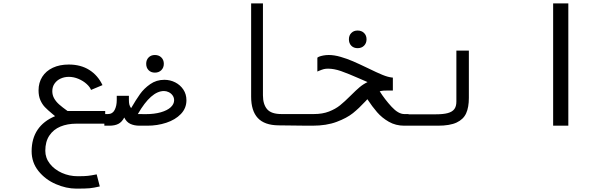

<svg xmlns="http://www.w3.org/2000/svg" viewBox="-20 -745 3640 1138"><path d="M432.5 373Q372.5 373 310.8 346.2Q249 319.5 208.2 269Q167.5 218.5 167.5 151.5Q167.5 76.5 202.8 24.2Q238 -28 306.5 -56.5L291 -69.5Q262.5 -93 246.2 -110Q230 -127 219.2 -151.5Q208.5 -176 208.5 -209.5Q208.5 -255 230.5 -289.8Q252.5 -324.5 293 -343.5Q333.5 -362.5 387.5 -362.5Q458.5 -362.5 509.2 -330.5Q560 -298.5 587.5 -240.5L519.5 -212Q513.5 -229 493.5 -247.2Q473.5 -265.5 445.2 -277.5Q417 -289.5 387.5 -289.5Q362 -289.5 339.8 -279.5Q317.5 -269.5 303.8 -250.2Q290 -231 290 -204.5Q290 -181.5 300.8 -162.2Q311.5 -143 330.2 -126.2Q349 -109.5 380.5 -87H603.5V-12H433Q379.5 -12 338 5.2Q296.5 22.5 272.5 58.5Q248.5 94.5 248.5 148.5Q248.5 191 275.5 225.5Q302.5 260 346.8 279.8Q391 299.5 441 299.5Q481.5 299.5 501.2 297.2Q521 295 553 288.5L571.5 360Q535 368.5 510.8 370.8Q486.5 373 432.5 373Z M598.5 -69H620.5Q647 -69 659.5 -93.2Q672 -117.5 672 -152V-177H744V-153Q744 -136.5 746.5 -126Q749 -115.5 757 -104Q786.5 -154.5 810 -187.5Q833.5 -220.5 870.2 -246.2Q907 -272 954 -272Q988.5 -272 1018.5 -256.8Q1048.5 -241.5 1066.8 -214Q1085 -186.5 1085 -151Q1085 -103.5 1052 -69.2Q1019 -35 965.8 -17.5Q912.5 0 853 0H807.5Q775.5 0 752.5 -10.8Q729.5 -21.5 716.5 -48.5Q702.5 -21.5 681.5 -10.8Q660.5 0 628 0H598.5ZM843.5 -68.5Q895 -68.5 933.2 -79.5Q971.5 -90.5 991.8 -109.2Q1012 -128 1012 -151Q1012 -167 1003 -179.5Q994 -192 980 -198.8Q966 -205.5 952 -205.5Q875.5 -205.5 797 -69ZM846.5 -367Q846.5 -390 860.8 -404.5Q875 -419 898 -419Q921.5 -419 936.2 -404.5Q951 -390 951 -367Q951 -344 936.2 -329.2Q921.5 -314.5 898 -314.5Q875 -314.5 860.8 -329Q846.5 -343.5 846.5 -367Z M1468.5 -172V-725H1538.5V-180Q1538.5 -127 1563 -98Q1587.5 -69 1648 -69H1801.5V0L1630.5 -2Q1547.5 -3 1508 -45.5Q1468.5 -88 1468.5 -172Z M1795 -69H1840.5Q1891.5 -69 1930 -84Q1968.5 -99 1995.5 -120.8Q2022.5 -142.5 2058.5 -178.5Q2089.5 -209.5 2111 -227.8Q2132.5 -246 2158.5 -258.5L2112.5 -278.5Q2042 -309.5 2000.8 -323.8Q1959.5 -338 1924.5 -338Q1909 -338 1898.8 -335.2Q1888.5 -332.5 1871.5 -325.5L1861 -321V-401.5Q1861 -405 1870.8 -409Q1880.5 -413 1896 -416Q1911.5 -419 1928.5 -419Q1961 -419 1999 -408Q2037 -397 2072.2 -381.8Q2107.5 -366.5 2160.5 -341Q2214.5 -314.5 2247 -301.2Q2279.5 -288 2303.5 -285.5L2308.5 -285V-208.5H2285Q2252 -209.5 2230.5 -204Q2261 -155.5 2301 -112.2Q2341 -69 2376 -69H2401.5V0H2376Q2325.5 0 2284.8 -23.2Q2244 -46.5 2215 -80Q2186 -113.5 2157.5 -157L2145.5 -144Q2108 -103.5 2072 -74.5Q2036 -45.5 1975.5 -22.8Q1915 0 1832 0H1795ZM2048 -512Q2048 -535 2062.2 -549.5Q2076.5 -564 2099.5 -564Q2123 -564 2137.8 -549.5Q2152.5 -535 2152.5 -512Q2152.5 -489 2137.8 -474.2Q2123 -459.5 2099.5 -459.5Q2076.5 -459.5 2062.2 -474Q2048 -488.5 2048 -512Z M2400 -67.5H2564Q2608 -67.5 2634.2 -74.8Q2660.5 -82 2672.8 -98.2Q2685 -114.5 2685 -143V-445H2759V-164.5Q2759 -109 2742.8 -73.2Q2726.5 -37.5 2686.5 -18.8Q2646.5 0 2575.5 0H2400Z M3348.5 -725V0H3258.5V-725Z"/></svg>

Font: JuliaMono Italic
Style: Regular
Weight: 400
Italic angle: -9°
Monospace: yes
Designer: cormullion
Foundry: corm
Version: Version 0.049; ttfautohint (v1.8.4)